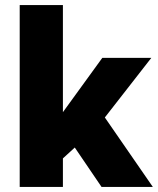

<svg xmlns="http://www.w3.org/2000/svg" viewBox="-20 -740 625 760"><path d="M229 -296 385 -511H579L395 -275L585 0H382L276 -156L229 -113V0H58V-720H229Z"/></svg>

Font: Chivo ExtraBold
Style: Regular
Weight: 800
Designer: Hector Gatti
Foundry: Omnibus-Type
Version: Version 1.007